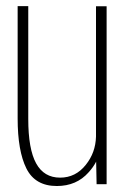

<svg xmlns="http://www.w3.org/2000/svg" viewBox="-20 -616 431 642"><path d="M303 0 301.5 -75.5Q292 -57 276.5 -40Q236 6 170 6Q97.5 6 68.2 -52.8Q39 -111.5 39 -220V-595.5H74.5V-218.5Q74.5 -117.5 100.8 -69.8Q127 -22 181 -22Q233 -22 267 -65Q299.5 -105.5 301 -159V-595H336.5V0Z"/></svg>

Font: Anybody ExtraLight
Style: Regular
Weight: 200
Designer: Tyler Finck
Foundry: Etcetera Type Company
Version: Version 1.010; ttfautohint (v1.8.3) -l 8 -r 50 -G 200 -x 14 